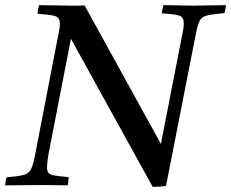

<svg xmlns="http://www.w3.org/2000/svg" viewBox="-42 -721 899 747"><path d="M552 6 234 -570 147 -123Q145 -111 143 -96Q141 -81 141 -70Q141 -55 147 -48Q153 -41 171 -38Q189 -35 225 -32Q225 -25 224 -16Q223 -7 221 0Q206 0 184 -0.5Q162 -1 140.5 -1Q119 -1 105 -1Q80 -1 43.5 -0.5Q7 0 -22 0Q-21 -7 -20 -15.5Q-19 -24 -16 -31Q28 -35 48.5 -40Q69 -45 77.5 -60.5Q86 -76 93 -111L183 -576Q187 -595 189 -607.5Q191 -620 191 -628Q191 -652 174 -658Q157 -664 104 -667Q105 -683 110 -701Q140 -701 174.5 -700Q209 -699 231 -699Q239 -699 257.5 -699Q276 -699 287 -700L584 -161L665 -576Q669 -594 671 -607.5Q673 -621 673 -629Q673 -654 656.5 -660Q640 -666 587 -669Q588 -677 590 -684.5Q592 -692 594 -701Q609 -701 631 -700.5Q653 -700 675 -699.5Q697 -699 712 -699Q737 -699 771.5 -700Q806 -701 837 -701Q836 -693 835 -685.5Q834 -678 831 -670Q786 -666 764.5 -661Q743 -656 735 -640.5Q727 -625 720 -589L604 2Q594 4 578.5 5Q563 6 552 6Z"/></svg>

Font: Tiro Bangla
Style: Italic
Weight: 400
Italic angle: -11°
Designer: Bangla: John Hudson & Fiona Ross, assisted by Neelakash Kshetrimayum. Latin: John Hudson with Paul Hanslow, assisted by 
Foundry: Tiro Typeworks Ltd.
Version: Version 1.60